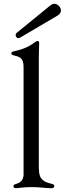

<svg xmlns="http://www.w3.org/2000/svg" viewBox="-20 -991 343 1017"><path d="M63.9 5.7C79.9 5.7 102.3 0 148.8 0C190.7 0 223.7 6 250.4 6C260.3 6 267.8 3.6 267.8 -5C267.8 -11.7 263.8 -14.9 252.1 -17.8C214.5 -26.6 185.7 -38.7 186.1 -96.2H185.7V-693.5C185.7 -721.2 187.5 -745 187.5 -762.1C187.5 -771.3 183.9 -774.1 179 -774.1C175.1 -774.1 171.5 -772 166.5 -768.5C146.7 -753.2 115.4 -732.2 55.4 -719.8C45.8 -718 40.1 -714.8 40.1 -708.5C40.1 -702.4 44.7 -699.6 52.9 -697.8C83.1 -690.3 104.8 -684.7 104.8 -638.1V-62.9C102.3 -33 85.9 -22.7 63.6 -16.3C55.4 -13.8 51.1 -10.7 51.1 -4.3C51.1 2.8 56.5 5.7 63.9 5.7ZM62.9 -804.7C62.9 -796.2 69.6 -788.7 77.8 -788.7C80.3 -788.7 82.7 -789.8 85.6 -791.2L285.9 -909.1C297.6 -916.2 302.6 -925.8 302.9 -935.4C302.9 -952.8 285.9 -970.9 267.8 -970.9C260.7 -970.9 254.3 -968 247.5 -963.1L70 -818.2C64.6 -814.3 62.9 -809.3 62.9 -804.7Z"/></svg>

Font: Margiela Serif Text
Style: Regular
Weight: 400
Designer: Andreas Faust, Stefan Endress
Version: Version 1.002;FEAKit 1.0